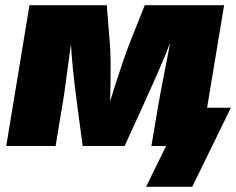

<svg xmlns="http://www.w3.org/2000/svg" viewBox="-20 -559 904 735"><path d="M3.9 0 92.8 -539.1H388.7L400.4 -394.5Q402.8 -368.2 403.3 -327.1Q403.8 -286.1 403.1 -239.5Q402.3 -192.9 400.9 -149.2Q399.4 -105.5 397.5 -73.2H372.6Q380.9 -105 394.3 -148.7Q407.7 -192.4 422.9 -239.3Q438 -286.1 452.1 -327.1Q466.3 -368.2 476.6 -394.5L534.2 -539.1H837.9L748.5 0H559.6L585 -150.9Q588.9 -174.3 595.9 -211.4Q603 -248.5 611.6 -292.2Q620.1 -335.9 628.4 -379.6Q636.7 -423.3 642.6 -460H655.3Q636.7 -405.8 612.3 -347.2Q587.9 -288.6 564.7 -236.8Q541.5 -185.1 525.9 -150.9L457 0H296.4L276.4 -150.9Q271.5 -187.5 265.1 -240Q258.8 -292.5 254.2 -350.3Q249.5 -408.2 249 -460H262.2Q256.3 -423.3 250.2 -379.6Q244.1 -335.9 238.3 -292.2Q232.4 -248.5 227.3 -211.4Q222.2 -174.3 217.8 -150.9L192.9 0ZM539.1 156.2 615.7 0H568.8L593.3 -146.5H863.8L715.8 156.2Z"/></svg>

Font: Inter 18pt Black
Style: Italic
Weight: 900
Italic angle: -9.3988°
Designer: Rasmus Andersson
Foundry: rsms
Version: Version 4.001;git-66647c0bb